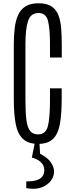

<svg xmlns="http://www.w3.org/2000/svg" viewBox="-20 -891 464 1202"><path d="M218.8 9.8Q155.8 9.8 122.8 -22.2Q89.8 -54.2 78.1 -116.2Q66.4 -178.2 66.4 -268.6V-610.8Q66.4 -665.5 71.8 -712.9Q77.1 -760.3 92.8 -795.7Q108.4 -831.1 139.4 -850.8Q170.4 -870.6 221.7 -870.6Q273.9 -870.6 303.5 -850.3Q333 -830.1 346.4 -793.9Q359.9 -757.8 363.3 -709.5Q366.7 -661.1 366.7 -605V-530.8H293V-613.8Q293 -709.5 280.8 -759.5Q268.6 -809.6 221.2 -809.6Q172.4 -809.6 155.8 -760Q139.2 -710.4 139.2 -614.3V-269.5Q139.2 -190.4 145 -142.1Q150.9 -93.8 168 -71.8Q185.1 -49.8 218.3 -49.8Q266.1 -49.8 279.5 -100.3Q293 -150.9 293 -269V-337.9H366.2V-269.5Q366.2 -179.7 355.5 -117.2Q344.7 -54.7 313 -22.5Q281.2 9.8 218.8 9.8ZM187 291Q167.5 291 144.5 286.6V244.6Q190.9 244.6 215.1 234.9Q239.3 225.1 248.3 209.2Q257.3 193.4 257.3 175.3Q257.3 142.1 233.4 122.1Q209.5 102.1 179.2 95.7L198.7 0H226.6L231 71.8Q277.8 95.2 298.1 125Q318.4 154.8 318.4 183.6Q318.4 211.9 301.5 236.3Q284.7 260.7 254.9 275.9Q225.1 291 187 291Z"/></svg>

Font: Antonio Thin
Style: Regular
Weight: 250
Designer: Vernon Adams
Foundry: Vernon Adams
Version: Version 1.002